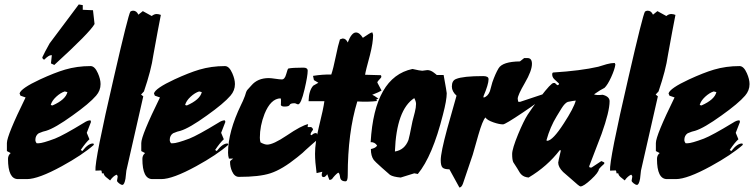

<svg xmlns="http://www.w3.org/2000/svg" viewBox="-20 -788 3389 863"><path d="M432 -410Q432 -381 412 -358Q382 -323 306 -269Q227 -212 187 -200Q175 -198 154 -189Q139 -179 139 -159Q139 -151 145 -144H153Q171 -144 227 -165Q265 -180 357 -236Q375 -248 387 -247L389 -240L370 -191L382 -162Q366 -148 343 -114L350 -109Q378 -145 400 -143L402 -137Q351 -92 258 -41Q152 17 101 17H61Q16 17 16 -74Q16 -90 28 -100L11 -109V-145Q11 -179 95 -350L72 -358L68 -368Q74 -391 160 -431Q225 -461 272 -475Q326 -491 387 -491Q406 -491 420 -459Q432 -432 432 -410ZM283 -374 271 -377Q252 -371 232.5 -353Q213 -335 208 -316L216 -314Q275 -340 283 -374ZM334 -768 352 -765V-744L398 -742L405 -680Q384 -642 224 -496L209 -503Q210 -516 213 -540H210Q199 -540 179 -520Q172 -521 170 -530Q180 -552 203 -593Z M492 -441Q556 -720 566 -736Q572 -740 578 -740Q594 -740 602 -722L622 -738L662 -716Q673 -725 684 -725Q693 -725 703 -721Q691 -661 669 -539Q660 -474 627 -377L614 -363L624 -355L548 -21Q546 -3 544 15Q539 43 530 43Q524 43 515 36Q506 29 506 24Q506 21 507.5 15Q509 9 509 6Q509 1 504 -3Q488 4 475 23Q466 16 456.5 8Q447 0 446 -9H438Q438 -17 435 -22L409 -21Q405 -67 492 -441Z M1036 -410Q1036 -381 1016 -358Q986 -323 910 -269Q831 -212 791 -200Q779 -198 758 -189Q743 -179 743 -159Q743 -151 749 -144H757Q775 -144 831 -165Q869 -180 961 -236Q979 -248 991 -247L993 -240L974 -191L986 -162Q970 -148 947 -114L954 -109Q982 -145 1004 -143L1006 -137Q955 -92 862 -41Q756 17 705 17H665Q620 17 620 -74Q620 -90 632 -100L615 -109V-145Q615 -179 699 -350L676 -358L672 -368Q678 -391 764 -431Q829 -461 876 -475Q930 -491 991 -491Q1010 -491 1024 -459Q1036 -432 1036 -410ZM887 -374 875 -377Q856 -371 836.5 -353Q817 -335 812 -316L820 -314Q879 -340 887 -374Z M1320 -319Q1317 -319 1312 -321.5Q1307 -324 1304 -324Q1285 -324 1282 -316.5Q1279 -309 1259 -309Q1244 -309 1242 -317Q1243 -314 1243 -338Q1243 -343 1241 -346Q1197 -345 1169 -276Q1148 -222 1148 -169Q1148 -157 1151 -148Q1169 -138 1181 -138Q1208 -138 1269 -179Q1335 -224 1365 -230Q1363 -224 1363 -221V-217Q1368 -217 1378 -217V-216V-217Q1386 -213 1387 -205Q1378 -194 1375 -184L1381 -180Q1389 -190 1401 -190Q1406 -190 1409 -165Q1401 -154 1382 -139Q1361 -121 1354 -114Q1345 -104 1316 -81Q1248 -26 1195 -9Q1146 7 1054 7Q1034 7 1023 -18Q1014 -38 1014 -61Q1014 -66 1028 -75H1009Q1005 -87 1005 -102Q1005 -196 1064 -318Q1071 -331 1081 -357Q1086 -376 1091 -383Q1101 -394 1110 -404Q1138 -437 1188 -437Q1198 -437 1217.5 -434Q1237 -431 1247 -431Q1260 -431 1266.5 -455Q1273 -479 1276 -480Q1294 -484 1344 -484Q1363 -484 1363 -470Q1363 -447 1349 -387Q1333 -319 1320 -319Z M1469 -453Q1478 -479 1489 -533Q1500 -587 1508 -611Q1513 -613 1520 -615Q1535 -615 1543 -597Q1560 -642 1580 -642Q1596 -642 1611 -618Q1646 -642 1651 -642H1654Q1657 -633 1657 -631Q1657 -596 1643 -541Q1623 -468 1621 -452Q1670 -450 1692 -450Q1694 -447 1694 -443Q1694 -439 1685.5 -431Q1677 -423 1676 -417Q1677 -416 1695 -381Q1684 -374 1653 -362Q1661 -359 1676 -348L1681 -346L1671 -340L1675 -334Q1635 -329 1586 -332Q1543 -192 1543 0Q1543 27 1533 27Q1511 27 1508.5 8Q1506 -11 1500 -12Q1486 -2 1472 17Q1465 21 1461 21Q1460 21 1451 -5Q1442 8 1435 8Q1426 8 1426 -2Q1426 -9 1429 -16L1403 -10Q1396 -61 1396 -97Q1396 -147 1413 -216Q1434 -301 1438 -333H1367Q1368 -381 1388 -403Q1396 -407 1411 -416L1391 -428L1387 -447Q1431 -454 1469 -453Z M1988 -369Q1988 -338 1971 -273Q1924 -86 1858 -6L1842 -9L1781 10Q1747 7 1733 -2Q1730 -4 1696.5 -34Q1663 -64 1660 -69Q1647 -87 1647 -118Q1670 -123 1675 -134Q1664 -150 1646 -149Q1663 -442 1834 -478Q1869 -470 1878 -470Q1882 -470 1889.5 -471.5Q1897 -473 1901 -473Q1915 -473 1929.5 -462Q1944 -451 1943 -451H1974Q1988 -374 1988 -369ZM1850 -321Q1850 -332 1842 -347Q1762 -295 1755 -107Q1799 -114 1816 -159Q1819 -167 1834 -243Q1839 -262 1844.5 -283.5Q1850 -305 1850 -321Z M2431 -368Q2430 -360 2420 -348Q2410 -336 2330.5 -282.5Q2251 -229 2241 -229Q2224 -229 2198 -238Q2169 -248 2162 -260Q2149 -247 2130 -181Q2117 -137 2105 -93Q2100 -77 2061 37Q2055 54 2045 55L2000 -27Q1976 -27 1968.5 -35.5Q1961 -44 1961 -68Q1961 -102 1990 -209Q2011 -283 2032 -358Q2011 -377 2011 -399Q2011 -426 2030 -433Q2061 -446 2152 -446Q2176 -446 2176 -432Q2176 -409 2153 -355L2154 -349Q2173 -355 2182 -378Q2187 -398 2193 -418Q2207 -458 2221 -481Q2239 -511 2317 -512L2336 -527H2351Q2371 -527 2371 -501Q2371 -470 2339 -415Q2307 -360 2307 -344Q2307 -340 2309 -331L2317 -330Z M2746 -498Q2743 -476 2727 -441Q2711 -406 2697 -393Q2680 -385 2650 -364Q2660 -359 2689 -362Q2720 -354 2720 -333Q2720 -287 2684 -186Q2656 -113 2628 -40L2631 -35H2639L2683 -64L2696 -58V-52Q2680 -38 2672 -28Q2671 -13 2637 18.5Q2603 50 2589 50Q2584 50 2549 18Q2530 1 2511 -15Q2489 -37 2489 -57Q2489 -62 2501 -112L2496 -113Q2440 -40 2356 10Q2335 8 2324 -3Q2317 -9 2305 -31Q2296 -45 2287 -59Q2282 -70 2282 -96Q2282 -119 2309 -185Q2334 -245 2352 -273Q2370 -301 2408 -351Q2457 -415 2468 -415H2474L2485 -405L2491 -407L2493 -412Q2482 -422 2471.5 -432Q2461 -442 2462 -457L2465 -462Q2591 -470 2669 -488Q2687 -494 2707 -499.5Q2727 -505 2743 -505ZM2568 -336Q2556 -335 2532 -330Q2519 -325 2504 -301Q2493 -283 2482 -265Q2453 -218 2436 -157L2440 -155Q2465 -157 2514 -233Q2559 -302 2568 -336Z M2805 -441Q2869 -720 2879 -736Q2885 -740 2891 -740Q2907 -740 2915 -722L2935 -738L2975 -716Q2986 -725 2997 -725Q3006 -725 3016 -721Q3004 -661 2982 -539Q2973 -474 2940 -377L2927 -363L2937 -355L2861 -21Q2859 -3 2857 15Q2852 43 2843 43Q2837 43 2828 36Q2819 29 2819 24Q2819 21 2820.5 15Q2822 9 2822 6Q2822 1 2817 -3Q2801 4 2788 23Q2779 16 2769.5 8Q2760 0 2759 -9H2751Q2751 -17 2748 -22L2722 -21Q2718 -67 2805 -441Z M3349 -410Q3349 -381 3329 -358Q3299 -323 3223 -269Q3144 -212 3104 -200Q3092 -198 3071 -189Q3056 -179 3056 -159Q3056 -151 3062 -144H3070Q3088 -144 3144 -165Q3182 -180 3274 -236Q3292 -248 3304 -247L3306 -240L3287 -191L3299 -162Q3283 -148 3260 -114L3267 -109Q3295 -145 3317 -143L3319 -137Q3268 -92 3175 -41Q3069 17 3018 17H2978Q2933 17 2933 -74Q2933 -90 2945 -100L2928 -109V-145Q2928 -179 3012 -350L2989 -358L2985 -368Q2991 -391 3077 -431Q3142 -461 3189 -475Q3243 -491 3304 -491Q3323 -491 3337 -459Q3349 -432 3349 -410ZM3200 -374 3188 -377Q3169 -371 3149.5 -353Q3130 -335 3125 -316L3133 -314Q3192 -340 3200 -374Z"/></svg>

Font: Ode an Erik AH
Style: Regular
Weight: 400
Designer: Andreas Höfeld
Foundry: Fontgrube AH
Version: Version 2.00